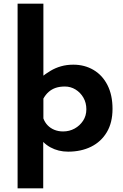

<svg xmlns="http://www.w3.org/2000/svg" viewBox="-20 -809 665 1039"><path d="M348.6 11.7Q322.3 11.7 298.3 5.9Q274.4 0 252.9 -11.7Q231.4 -23.4 213.9 -41V-85V210H75.2V-789.1H214.8V-362.3L204.1 -391.6Q227.5 -410.2 253.4 -425.8Q279.3 -441.4 310.1 -450.2Q340.8 -459 377 -459Q437.5 -459 485.8 -430.7Q534.2 -402.3 561.5 -348.6Q588.9 -294.9 588.9 -219.7Q588.9 -145.5 558.1 -93.8Q527.3 -42 473.1 -15.1Q418.9 11.7 348.6 11.7ZM321.3 -97.7Q355.5 -97.7 383.8 -113.3Q412.1 -128.9 429.7 -155.8Q447.3 -182.6 447.3 -217.8Q447.3 -252.9 431.2 -280.8Q415 -308.6 388.7 -324.7Q362.3 -340.8 331.1 -340.8Q302.7 -340.8 281.2 -333.5Q259.8 -326.2 243.2 -311.5Q226.6 -296.9 214.8 -275.4V-168Q222.7 -146.5 237.8 -130.9Q252.9 -115.2 274.4 -106.4Q295.9 -97.7 321.3 -97.7Z"/></svg>

Font: Josefin Sans CFJ
Style: Bold
Weight: 700
Designer: Santiago Orozco
Foundry: Typemade
Version: Version 2.001